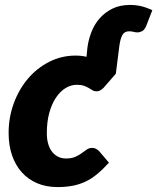

<svg xmlns="http://www.w3.org/2000/svg" viewBox="-20 -751 638 779"><path d="M422 -91Q397 -63.5 374 -44.5Q351 -25.5 326.5 -14Q302 -2.5 274.2 2.8Q246.5 8 213 8Q167.5 8 131 -7.5Q94.5 -23 68.8 -51.5Q43 -80 29 -120.5Q15 -161 15 -211.5Q15 -275 36 -332Q57 -389 93.5 -432Q130 -475 179.8 -500.2Q229.5 -525.5 287 -525.5Q299 -525.5 310 -524.2Q321 -523 331 -520.5L334.5 -556.5Q338.5 -588.5 350.5 -620Q362.5 -651.5 383.8 -676Q405 -700.5 435.8 -715.8Q466.5 -731 508 -731Q530.5 -731 552.2 -726Q574 -721 598 -709.5L573.5 -646.5Q566.5 -629.5 556.5 -624.5Q546.5 -619.5 538 -619.5Q529.5 -619.5 521.8 -621.8Q514 -624 503.5 -624Q485 -624 476.5 -608.8Q468 -593.5 464 -563L450 -452L400 -394.5Q394.5 -389 387.5 -384.8Q380.5 -380.5 372 -380.5Q362 -380.5 355.2 -384.8Q348.5 -389 340.5 -393.8Q332.5 -398.5 321 -402.8Q309.5 -407 291 -407Q268 -407 246.2 -393.8Q224.5 -380.5 207.5 -355.5Q190.5 -330.5 180.2 -294Q170 -257.5 170 -211Q170 -185 176 -165.8Q182 -146.5 192.5 -133.8Q203 -121 217 -114.5Q231 -108 247 -108Q271 -108 285.8 -114.8Q300.5 -121.5 311.5 -129.5Q322.5 -137.5 332 -144.2Q341.5 -151 355 -151Q362.5 -151 369.5 -147.2Q376.5 -143.5 382 -138L422 -91Z"/></svg>

Font: Lato ExtraBold
Style: Italic
Weight: 800
Italic angle: -7°
Designer: Lukasz Dziedzic with Adam Twardoch and Botio Nikoltchev
Foundry: tyPoland Lukasz Dziedzic
Version: Version 2.015; 2015-08-06; http://www.latofonts.com/